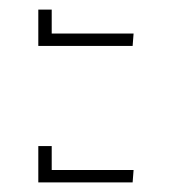

<svg xmlns="http://www.w3.org/2000/svg" viewBox="-20 -455 359 401"><path d="M60 -359V-435H88V-385H259L257 -359ZM60 -74V-150H88V-100H259L257 -74Z"/></svg>

Font: Kanit Thin
Style: Regular
Weight: 250
Designer: Katatrad Team
Foundry: CadsonDemak
Version: Version 2.000; ttfautohint (v1.8.3)